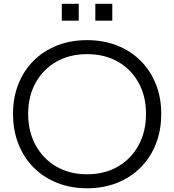

<svg xmlns="http://www.w3.org/2000/svg" viewBox="-20 -972 909 1002"><path d="M434.5 10.5Q349 10.5 278 -17.8Q207 -46 155.5 -97.8Q104 -149.5 76 -220.8Q48 -292 48 -378Q48 -463 76 -533.5Q104 -604 155.5 -655.2Q207 -706.5 277.8 -734.5Q348.5 -762.5 434.5 -762.5Q520.5 -762.5 591.2 -734.5Q662 -706.5 713.5 -655.2Q765 -604 793.2 -533.5Q821.5 -463 821.5 -378Q821.5 -292 793.5 -220.8Q765.5 -149.5 713.8 -97.8Q662 -46 591.2 -17.8Q520.5 10.5 434.5 10.5ZM434.5 -62.5Q526 -62.5 595.2 -102.8Q664.5 -143 703.2 -214Q742 -285 742 -378Q742 -470 703.2 -540.2Q664.5 -610.5 595.2 -650Q526 -689.5 434.5 -689.5Q343.5 -689.5 274.2 -650Q205 -610.5 166 -540.2Q127 -470 127 -378Q127 -285 166 -214Q205 -143 274 -102.8Q343 -62.5 434.5 -62.5ZM302.5 -952H391V-864H302.5ZM477.5 -952H566V-864H477.5Z"/></svg>

Font: Hepta Slab
Style: Regular
Weight: 400
Designer: Michael LaGattuta
Foundry: Michael LaGattuta
Version: Version 1.100